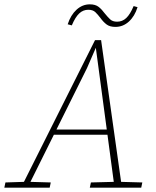

<svg xmlns="http://www.w3.org/2000/svg" viewBox="-38 -865 721 885"><path d="M-18 0 -13 -24 80 -27H93L196 -24L191 0ZM59 0 400 -680H428L524 0H490L403 -650H406L363 -551L89 0ZM198 -244 204 -268H472L475 -244ZM376 0 381 -24 496 -27H511L618 -24L613 0ZM274 -753Q288 -796 315 -820.5Q342 -845 376 -845Q402 -845 417 -833Q432 -821 445 -803Q458 -787 469.5 -776Q481 -765 502 -765Q526 -765 544 -782Q562 -799 578 -837L596 -832Q583 -790 556 -765.5Q529 -741 494 -741Q468 -741 453 -752.5Q438 -764 425 -782Q413 -798 401.5 -809Q390 -820 369 -820Q345 -820 327 -803Q309 -786 293 -748Z"/></svg>

Font: Source Serif 4 ExtraLight
Style: Italic
Weight: 250
Italic angle: -12°
Designer: Frank Grießhammer
Foundry: Adobe Systems Incorporated
Version: Version 4.004;hotconv 1.0.116;makeotfexe 2.5.65601